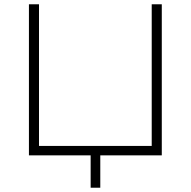

<svg xmlns="http://www.w3.org/2000/svg" viewBox="-20 -725 890 896"><path d="M403 151V0H115V-705H162V-44H688V-705H735V0H448V151Z"/></svg>

Font: Nunito Sans 10pt SemiExpanded ExtraLight
Style: Regular
Weight: 250
Width: 6
Designer: Vernon Adams
Foundry: Vernon Adams
Version: Version 3.101;gftools[0.9.27]